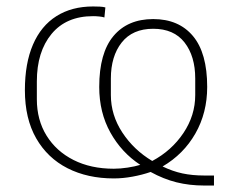

<svg xmlns="http://www.w3.org/2000/svg" viewBox="-20 -540 724 594"><path d="M642 3V34H612Q566 34 526 24Q486 14 446 -8Q420 1 390 6.5Q360 12 332 12Q251 12 189 -19.5Q127 -51 92 -112Q57 -173 57 -261Q57 -344 82 -402Q107 -460 154.5 -490Q202 -520 268 -520Q279 -520 289 -519.5Q299 -519 306 -517L303 -486Q297 -488 287 -489Q277 -490 268 -490Q185 -490 139.5 -435Q94 -380 94 -288V-233Q94 -169 124 -120.5Q154 -72 207.5 -45Q261 -18 332 -18Q352 -18 375 -21.5Q398 -25 414 -30Q356 -68 321.5 -130Q287 -192 287 -271Q287 -376 331 -428.5Q375 -481 454 -481Q533 -481 577 -428.5Q621 -376 621 -271Q621 -191 584.5 -127Q548 -63 483 -25Q514 -10 544.5 -3.5Q575 3 612 3ZM323 -297V-246Q323 -184 358.5 -130Q394 -76 451 -42Q511 -74 547.5 -128.5Q584 -183 584 -246V-297Q584 -366 551 -408.5Q518 -451 454 -451Q390 -451 356.5 -408.5Q323 -366 323 -297Z"/></svg>

Font: IBM Plex Sans ExtraLight
Style: Regular
Weight: 250
Designer: Mike Abbink, Paul van der Laan, Pieter van Rosmalen
Foundry: Bold Monday
Version: Version 3.201